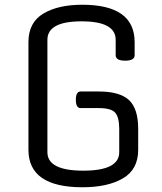

<svg xmlns="http://www.w3.org/2000/svg" viewBox="-20 -775 683 810"><path d="M483 -133V-231Q483 -279 466.5 -299Q450 -319 397 -319H320Q300 -319 300 -354Q300 -389 320 -389H397Q485 -389 524 -353Q563 -317 563 -231V-143Q563 -60 498.5 -22.5Q434 15 328 15Q100 15 100 -143V-597Q100 -680 162.5 -717.5Q225 -755 327 -755Q548 -755 548 -597V-542Q548 -519 508 -519Q468 -519 468 -542V-607Q468 -685 324 -685Q180 -685 180 -607V-133Q180 -55 331.5 -55Q483 -55 483 -133Z"/></svg>

Font: Offside
Style: Regular
Weight: 400
Designer: Eduardo Rodriguez Tunni
Foundry: Eduardo Rodriguez Tunni
Version: Version 1.001